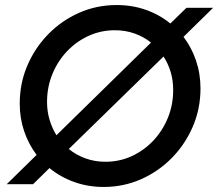

<svg xmlns="http://www.w3.org/2000/svg" viewBox="-20 -731 866 762"><path d="M391.3 11Q329.3 11 274.5 -8.7Q219.7 -28.3 176.3 -64L111.3 0H6.7L125.3 -116.3Q93.7 -158 76 -209.8Q58.3 -261.7 58.3 -320Q58.3 -400.3 88.5 -470.8Q118.7 -541.3 171.5 -595.3Q224.3 -649.3 294 -680.2Q363.7 -711 442.7 -711Q505.3 -711 559.3 -691.8Q613.3 -672.7 656 -637.7L720 -700H825.7L708.3 -584.7Q740 -543.3 757.8 -491Q775.7 -438.7 775.7 -380Q775.7 -299.7 745.5 -229.2Q715.3 -158.7 662.5 -104.7Q609.7 -50.7 540 -19.8Q470.3 11 391.3 11ZM204 -194.3 579.3 -562Q550.7 -585 514.2 -598Q477.7 -611 435.7 -611Q380.7 -611 331.7 -588.7Q282.7 -566.3 245.7 -527.2Q208.7 -488 187.7 -436.5Q166.7 -385 166.7 -326.3Q166.7 -289 176.8 -255.3Q187 -221.7 204 -194.3ZM398.3 -89Q454.3 -89 502.8 -111.3Q551.3 -133.7 588.3 -172.8Q625.3 -212 646.3 -263.5Q667.3 -315 667.3 -373.7Q667.3 -412 657.2 -445.7Q647 -479.3 629 -506.7L253 -139.7Q282.3 -115.7 319.5 -102.3Q356.7 -89 398.3 -89Z"/></svg>

Font: Red Hat Display VF
Style: Italic
Weight: 300
Italic angle: -12°
Designer: Pentagram, MCKL
Foundry: Pentagram, MCKL
Version: Version 1.010